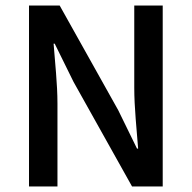

<svg xmlns="http://www.w3.org/2000/svg" viewBox="-20 -675 694 695"><path d="M85 -655V0H188V-300C188 -372 179 -449 174 -517H178L246 -379L458 0H569V-655H466V-357C466 -285 475 -204 480 -137H476L408 -276L196 -655Z"/></svg>

Font: Cambridge Sans Medium
Style: Regular
Weight: 500
Version: Version 2.020;PS 002.020;hotconv 1.0.88;makeotf.lib2.5.64775